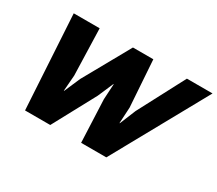

<svg xmlns="http://www.w3.org/2000/svg" viewBox="-116 -873 1262 1115"><g transform="rotate(30 515.0 -315.0)"><path d="M857.9 -629.9H1029.8L681.2 0H512.2L500 -285.2L505.9 -389.2H503.9L459 -285.2L305.2 0H136.2L99.1 -629.9H272.9L282.2 -317.9L273.9 -211.9H275.9L321.8 -317.9L496.1 -629.9H632.8L653.8 -317.9L647.9 -210.9H649.9L693.8 -317.9Z"/></g></svg>

Font: Sinkin Sans 700 Bold Italic
Style: Bold Italic
Weight: 700
Italic angle: -112°
Designer: Keith Bates
Foundry: K-Type
Version: Sinkin Sans (version 1.0)  by Keith Bates   •   © 2014   www